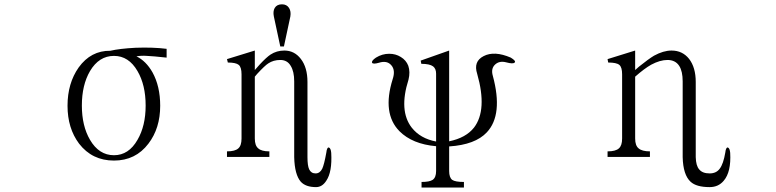

<svg xmlns="http://www.w3.org/2000/svg" viewBox="-20 -715 3540 876"><path d="M602.5 -458Q625 -461.9 650.4 -460Q676.8 -459 740.2 -452.1V-492.2Q678.7 -500 598.6 -497.1Q525.4 -493.2 483.4 -483.4Q394.5 -484.4 338.9 -407.2Q288.1 -335 288.1 -232.4Q288.1 -129.9 340.8 -59.6Q400.4 17.6 500 17.6Q598.6 17.6 657.2 -59.6Q710.9 -129.9 710.9 -232.4Q710.9 -321.3 675.8 -384.8Q646.5 -436.5 602.5 -458ZM500 -460Q567.4 -460 607.4 -390.6Q644.5 -327.1 644.5 -233.4Q644.5 -140.6 607.4 -77.1Q567.4 -6.8 500 -6.8Q431.6 -6.8 390.6 -77.1Q353.5 -140.6 353.5 -233.4Q353.5 -327.1 390.6 -390.6Q431.6 -460 500 -460Z M1015.6 1H1209V-24.4Q1172.9 -24.4 1158.2 -38.1Q1142.6 -50.8 1142.6 -83V-365.2L1153.3 -377.9Q1188.5 -416 1204.1 -425.8Q1227.5 -441.4 1258.8 -441.4Q1291 -441.4 1306.6 -414.1Q1322.3 -388.7 1322.3 -343.8V2Q1324.2 82 1352.5 114.3Q1375 138.7 1421.9 138.7Q1450.2 138.7 1468.8 109.4Q1496.1 69.3 1491.2 -17.6Q1489.3 -39.1 1480.5 -42Q1471.7 -43.9 1468.8 -18.6Q1459 36.1 1450.2 54.7Q1439.5 76.2 1419.9 76.2Q1399.4 76.2 1390.6 57.6Q1382.8 41 1382.8 2V-340.8Q1382.8 -407.2 1352.5 -446.3Q1323.2 -484.4 1277.3 -484.4Q1242.2 -484.4 1213.9 -465.8Q1196.3 -454.1 1166 -421.9L1142.6 -395.5V-484.4L1015.6 -445.3L1019.5 -429.7Q1056.6 -429.7 1069.3 -418.9Q1082 -408.2 1082 -376V-83Q1082 -50.8 1067.4 -38.1Q1052.7 -24.4 1015.6 -24.4ZM1275.4 -502.9 1304.7 -639.6Q1308.6 -663.1 1298.8 -678.7Q1288.1 -695.3 1266.6 -695.3Q1243.2 -695.3 1233.4 -678.7Q1224.6 -663.1 1229.5 -639.6L1258.8 -502.9Z M1903.3 140.6H2096.7V115.2Q2056.6 115.2 2043 105.5Q2029.3 94.7 2029.3 65.4V-46.9Q2148.4 -54.7 2201.2 -111.3Q2276.4 -191.4 2228.5 -369.1Q2218.8 -402.3 2239.3 -420.9Q2258.8 -438.5 2289.1 -430.7Q2321.3 -421.9 2328.1 -429.7Q2335.9 -436.5 2310.5 -452.1Q2235.4 -484.4 2186.5 -459Q2138.7 -434.6 2157.2 -377.9Q2204.1 -212.9 2142.6 -132.8Q2105.5 -85.9 2029.3 -70.3V-484.4L1899.4 -438.5L1902.3 -423.8Q1940.4 -423.8 1956.1 -412.1Q1969.7 -401.4 1969.7 -378.9V-69.3Q1897.5 -83 1858.4 -132.8Q1798.8 -210 1843.8 -351.6Q1852.5 -386.7 1842.8 -415Q1833 -440.4 1808.6 -455.1Q1785.2 -469.7 1755.9 -469.7Q1723.6 -469.7 1695.3 -452.1Q1673.8 -437.5 1677.7 -428.7Q1681.6 -420.9 1709 -428.7Q1746.1 -440.4 1765.6 -417Q1785.2 -394.5 1771.5 -353.5Q1722.7 -197.3 1802.7 -116.2Q1861.3 -57.6 1969.7 -47.9V65.4Q1969.7 94.7 1954.1 105.5Q1939.5 115.2 1903.3 115.2Z M2752 1H2945.3V-24.4Q2909.2 -24.4 2893.6 -38.1Q2877.9 -50.8 2877.9 -83V-365.2Q2919.9 -402.3 2951.2 -419.9Q2991.2 -441.4 3025.4 -441.4Q3061.5 -441.4 3079.1 -414.1Q3094.7 -389.6 3094.7 -343.8V2Q3096.7 83 3130.9 114.3Q3157.2 138.7 3217.8 138.7Q3257.8 138.7 3282.2 109.4Q3316.4 69.3 3311.5 -17.6Q3309.6 -39.1 3300.8 -42Q3292 -43.9 3289.1 -18.6Q3280.3 33.2 3263.7 54.7Q3248 76.2 3217.8 76.2Q3184.6 76.2 3169.9 57.6Q3155.3 41 3154.3 2V-340.8Q3154.3 -407.2 3124 -446.3Q3093.8 -484.4 3043.9 -484.4Q3006.8 -484.4 2963.9 -460.9Q2939.5 -446.3 2895.5 -411.1L2877.9 -395.5V-484.4L2752 -445.3L2754.9 -429.7Q2793 -429.7 2805.7 -418.9Q2818.4 -408.2 2818.4 -376V-83Q2818.4 -50.8 2803.7 -38.1Q2789.1 -24.4 2752 -24.4Z"/></svg>

Font: BatangChe
Style: Regular
Weight: 400
Monospace: yes
Version: Version 2.21